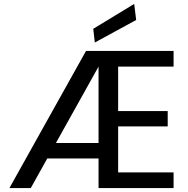

<svg xmlns="http://www.w3.org/2000/svg" viewBox="-20 -960 962 980"><path d="M28 0 419 -700H866V-620H583V-393H836V-315H583V-80H866V0H483V-620L137 0ZM166 -151 208 -230H530V-151ZM464 -743 456 -813 665 -940 675 -858Z"/></svg>

Font: DM Sans 16pt Medium
Style: Regular
Weight: 500
Version: Version 4.004;gftools[0.9.30]